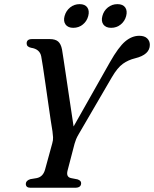

<svg xmlns="http://www.w3.org/2000/svg" viewBox="-20 -884 726 904"><path d="M362 -21.5Q362 0 333.5 0H123.5Q101.5 0 101.5 -18.5Q102 -34 123 -40.5L153 -45.5Q182.5 -51.5 192 -85L226 -209Q230.5 -224 229.8 -237.8Q229 -251.5 227 -266Q224 -281.5 218.8 -317.5Q213.5 -353.5 207 -398.8Q200.5 -444 194 -489.2Q187.5 -534.5 182.2 -569.5Q177 -604.5 174 -619Q167 -653 126.5 -659Q105.5 -663.5 105.5 -679Q105 -700 131 -700H214Q240.5 -700 253.8 -688.5Q267 -677 272 -651Q274.5 -636.5 279.2 -605Q284 -573.5 290.2 -531.8Q296.5 -490 303 -445.5Q309.5 -401 315.8 -359.8Q322 -318.5 326.5 -288.5L497.5 -591Q538 -662.5 569.5 -689Q601 -715.5 635.5 -715.5Q660.5 -715.5 673 -703.2Q685.5 -691 685.5 -673Q685.5 -626.5 616 -609.5Q584.5 -602 558.8 -583.8Q533 -565.5 506.5 -520L351.5 -254Q342.5 -239 338.2 -228.2Q334 -217.5 331 -207L298 -80.5Q290.5 -50.5 314.5 -45.5L345 -39.5Q362.5 -33.5 362 -21.5ZM325 -753Q300 -753 288.8 -768.5Q277.5 -784 284 -808.5Q291 -833.5 310.2 -849Q329.5 -864.5 355 -864.5Q380 -864.5 391 -849Q402 -833.5 395.5 -808.5Q389 -784 369.8 -768.5Q350.5 -753 325 -753ZM503.5 -753Q478 -753 466.8 -768.5Q455.5 -784 462 -808.5Q468.5 -833.5 488 -849Q507.5 -864.5 533 -864.5Q558.5 -864.5 569.5 -849Q580.5 -833.5 574 -808.5Q567.5 -784 548.2 -768.5Q529 -753 503.5 -753Z"/></svg>

Font: Fraunces 72pt S050
Style: Italic
Weight: 400
Italic angle: -16°
Version: Version 1.000; ttfautohint (v1.8.3)